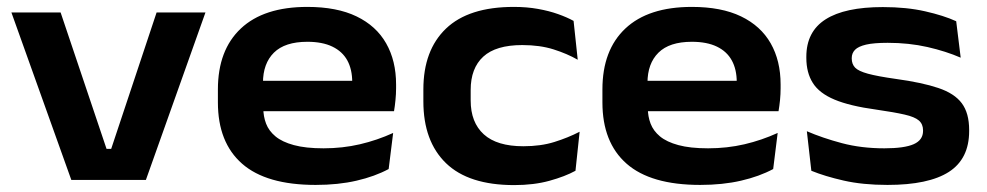

<svg xmlns="http://www.w3.org/2000/svg" viewBox="-20 -521 2857 556"><path d="M302 -90 433.5 -485H575L402.5 0H186.5L13 -485H155.5L288.5 -90Z M894 14.5Q751 14.5 681 -47Q611 -108.5 611 -224.5V-262Q611 -376 677.5 -438.5Q744 -501 870 -501Q955.5 -501 1012.5 -473.5Q1069.5 -446 1098.2 -395.5Q1127 -345 1127 -276.5V-265.5Q1127 -248.5 1125.2 -231Q1123.5 -213.5 1121 -199H996.5Q998.5 -221 999.2 -243Q1000 -265 1000 -283Q1000 -320 985.8 -346Q971.5 -372 942.5 -386Q913.5 -400 870 -400Q805 -400 773.2 -368.5Q741.5 -337 741.5 -281V-251.5L742.5 -238.5V-208Q742.5 -184 750.5 -163Q758.5 -142 777.8 -126Q797 -110 831 -100.8Q865 -91.5 917 -91.5Q972 -91.5 1022.2 -103.2Q1072.5 -115 1118.5 -136L1105.5 -31.5Q1065.5 -10 1012.5 2.2Q959.5 14.5 894 14.5ZM677.5 -199V-287H1094.5V-199Z M1469 15Q1337 15 1271.5 -48.5Q1206 -112 1206 -227.5V-262Q1206 -375.5 1271.5 -438.2Q1337 -501 1468 -501Q1505.5 -501 1537.8 -495.2Q1570 -489.5 1596 -480.2Q1622 -471 1641 -460.5L1653 -348Q1622.5 -365.5 1583 -378Q1543.5 -390.5 1492.5 -390.5Q1416 -390.5 1379.5 -357Q1343 -323.5 1343 -260.5V-230Q1343 -166.5 1381 -132Q1419 -97.5 1495.5 -97.5Q1546 -97.5 1585.2 -109.8Q1624.5 -122 1658.5 -139.5L1646.5 -26.5Q1616.5 -10 1571.2 2.5Q1526 15 1469 15Z M2007.5 14.5Q1864.5 14.5 1794.5 -47Q1724.5 -108.5 1724.5 -224.5V-262Q1724.5 -376 1791 -438.5Q1857.5 -501 1983.5 -501Q2069 -501 2126 -473.5Q2183 -446 2211.8 -395.5Q2240.5 -345 2240.5 -276.5V-265.5Q2240.5 -248.5 2238.8 -231Q2237 -213.5 2234.5 -199H2110Q2112 -221 2112.8 -243Q2113.5 -265 2113.5 -283Q2113.5 -320 2099.2 -346Q2085 -372 2056 -386Q2027 -400 1983.5 -400Q1918.5 -400 1886.8 -368.5Q1855 -337 1855 -281V-251.5L1856 -238.5V-208Q1856 -184 1864 -163Q1872 -142 1891.2 -126Q1910.5 -110 1944.5 -100.8Q1978.5 -91.5 2030.5 -91.5Q2085.5 -91.5 2135.8 -103.2Q2186 -115 2232 -136L2219 -31.5Q2179 -10 2126 2.2Q2073 14.5 2007.5 14.5ZM1791 -199V-287H2208V-199Z M2550 14.5Q2478.5 14.5 2423.5 2Q2368.5 -10.5 2329.5 -26.5L2316.5 -141Q2361.5 -121.5 2417.8 -106.5Q2474 -91.5 2541 -91.5Q2599 -91.5 2626 -103.5Q2653 -115.5 2653 -142V-143.5Q2653 -161.5 2641 -172Q2629 -182.5 2599.5 -189.2Q2570 -196 2518 -203.5Q2441 -214 2396.8 -232.5Q2352.5 -251 2333.8 -280.8Q2315 -310.5 2315 -353.5V-356.5Q2315 -429.5 2370.8 -465Q2426.5 -500.5 2536.5 -500.5Q2605.5 -500.5 2659.2 -488.2Q2713 -476 2749 -459.5L2762 -354Q2719.5 -372.5 2665.8 -384.8Q2612 -397 2550.5 -397Q2510.5 -397 2488 -391.8Q2465.5 -386.5 2456 -376.8Q2446.5 -367 2446.5 -353V-351.5Q2446.5 -335.5 2456.2 -325.2Q2466 -315 2493.5 -307.5Q2521 -300 2574 -292.5Q2650.5 -282 2697.2 -266.2Q2744 -250.5 2765.2 -222Q2786.5 -193.5 2786.5 -144.5V-141.5Q2786.5 -61 2727.8 -23.2Q2669 14.5 2550 14.5Z"/></svg>

Font: Anek Gujarati SemiExpanded SemiBold
Style: Regular
Weight: 600
Width: 6
Designer: Mrunmayee Ghaisas (Gujarati), Yesha Goshar (Latin)
Foundry: Ek Type
Version: Version 1.003